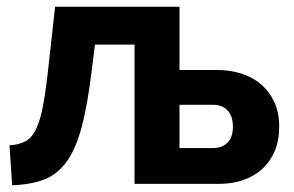

<svg xmlns="http://www.w3.org/2000/svg" viewBox="-20 -544 870 568"><path d="M8 -114Q37 -116 55.5 -126Q74 -136 87 -163Q100 -190 108.5 -237.5Q117 -285 125 -362L143 -524H511V-337H622Q661 -337 695 -326Q729 -315 753.5 -293.5Q778 -272 792 -241Q806 -210 806 -170Q806 -128 792.5 -96.5Q779 -65 755 -43.5Q731 -22 698.5 -11Q666 0 627 0H378V-412H261L251 -333Q239 -234 222 -169.5Q205 -105 178 -67Q151 -29 112 -13.5Q73 2 16 4ZM610 -106Q637 -106 653 -122Q669 -138 669 -169Q669 -201 653 -217.5Q637 -234 611 -234H511V-106Z"/></svg>

Font: IngvarSans
Style: Bold
Weight: 700
Version: Version 3.000